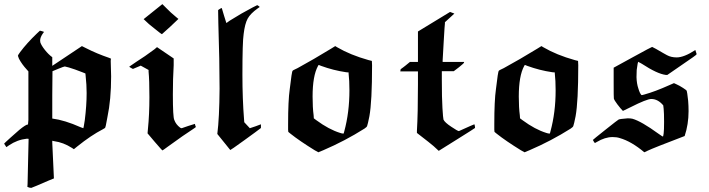

<svg xmlns="http://www.w3.org/2000/svg" viewBox="-21 -706 3447 933"><path d="M131 207Q122 207 112 202L113 188Q113 182 115.5 77Q118 -28 118 -31Q118 -32 109 -32Q63 -27 23 0L10 9L-1 -8Q0 -10 30.5 -37.5Q61 -65 73 -75Q105 -101 114 -101H115L117 -123Q117 -141 117 -230V-359L110 -367Q85 -394 71 -421Q66 -433 66 -435Q66 -438 77 -453Q109 -496 158 -543L173 -557Q174 -557 183 -554.5Q192 -552 193 -551Q191 -548 187 -543Q174 -524 174 -509Q174 -503 175 -500Q180 -485 197 -463.5Q214 -442 233 -428V-386L377 -482L399 -471Q450 -445 509 -425Q519 -421 519 -420L518 -419Q518 -418 517.5 -415.5Q517 -413 517 -410Q517 -400 518 -373Q519 -346 519 -335Q519 -222 501 -137Q492 -84 489 -84L479 -78Q421 -48 354 6L338 19L329 13Q287 -14 242 -20L233 -22V-12L241 161L214 172Q187 184 159.5 195.5Q132 207 131 207ZM314 -378Q297 -383 294 -383Q290 -383 263 -372L234 -360L233 -245V-130Q294 -122 370 -88Q382 -83 384 -83Q385 -83 391 -122Q400 -194 400 -254Q400 -294 395 -339L394 -349L379 -355Q341 -370 314 -378Z M677 -613 768 -686 788 -666Q807 -646 835 -623L846 -614Q846 -613 806.5 -576.5Q767 -540 766 -540Q763 -540 730 -567Q702 -588 677 -613ZM862 -83Q863 -83 894 -94L926 -104Q929 -91 931 -89Q931 -88 916 -78Q878 -54 794 7Q770 25 768 25Q767 25 731.5 -16Q696 -57 696 -58Q696 -59 698 -81Q705 -150 705 -234Q705 -318 701 -358V-366L663 -387L644 -379L625 -371Q624 -371 615.5 -376Q607 -381 607 -382L642 -406Q682 -431 729 -466L742 -477L823 -422V-389Q819 -324 819 -247Q819 -137 826 -123Q834 -101 854 -86Q858 -83 862 -83Z M1035 -55Q1045 -133 1046 -275Q1046 -409 1040 -593Q1039 -618 1039 -650V-657L1043 -660Q1048 -663 1052 -665.5Q1056 -668 1057 -666L1068 -629L1079 -594L1096 -606Q1153 -642 1207 -670L1229 -681Q1230 -681 1235.5 -677Q1241 -673 1241 -672Q1236 -668 1231 -665Q1196 -640 1182.5 -615.5Q1169 -591 1163 -541Q1157 -502 1157 -343Q1157 -226 1165 -125L1166 -112L1179 -98L1193 -83Q1206 -87 1220 -92L1247 -102V-84Q1232 -72 1165.5 -24Q1099 24 1098 23Z M1587 -469 1608 -482 1618 -476Q1681 -439 1770 -414L1786 -410L1787 -389Q1787 -212 1774 -141Q1766 -101 1763 -94Q1762 -89 1750 -81Q1655 -21 1550 24L1526 34L1508 24Q1435 -21 1391 -56L1380 -65L1379 -76V-102Q1379 -218 1387 -273Q1397 -360 1401 -362Q1401 -364 1425 -375Q1502 -417 1587 -469ZM1539 -386Q1537 -387 1534 -388Q1530 -390 1529 -390H1528Q1526 -390 1524 -385Q1498 -337 1498 -237Q1498 -183 1503 -146L1504 -131L1516 -122Q1577 -77 1632 -60Q1641 -57 1646 -57H1649L1652 -68Q1677 -160 1677 -267Q1677 -315 1673 -349V-354L1661 -355Q1599 -364 1539 -386Z M2209 -69Q2282 -102 2284 -102Q2285 -102 2286.5 -93.5Q2288 -85 2287 -84Q2287 -83 2199 -28L2111 27Q2095 13 2086 4Q2075 -6 2005 -60V-71Q2010 -154 2010 -297V-359H1924L1925 -363Q1925 -365 1925 -367L1926 -369L1929 -372Q1932 -374 1938 -378.5Q1944 -383 1949 -387L1971 -405H2010V-553L2166 -648Q2185 -641 2187 -640L2141 -598V-592Q2140 -589 2135 -501.5Q2130 -414 2130 -413V-405H2234V-402Q2234 -399 2209 -379L2184 -360H2126V-319Q2126 -228 2129 -181Q2132 -132 2134 -125Q2140 -111 2172 -90Q2203 -69 2209 -69Z M2589 -469 2610 -482 2620 -476Q2683 -439 2772 -414L2788 -410L2789 -389Q2789 -212 2776 -141Q2768 -101 2765 -94Q2764 -89 2752 -81Q2657 -21 2552 24L2528 34L2510 24Q2437 -21 2393 -56L2382 -65L2381 -76V-102Q2381 -218 2389 -273Q2399 -360 2403 -362Q2403 -364 2427 -375Q2504 -417 2589 -469ZM2541 -386Q2539 -387 2536 -388Q2532 -390 2531 -390H2530Q2528 -390 2526 -385Q2500 -337 2500 -237Q2500 -183 2505 -146L2506 -131L2518 -122Q2579 -77 2634 -60Q2643 -57 2648 -57H2651L2654 -68Q2679 -160 2679 -267Q2679 -315 2675 -349V-354L2663 -355Q2601 -364 2541 -386Z M3267 -427Q3303 -427 3358 -463L3361 -453Q3364 -446 3364 -442Q3364 -439 3293 -391L3222 -342H3214Q3173 -347 3098 -396Q3094 -398 3090 -400.5Q3086 -403 3083 -404L3081 -406Q3078 -406 3073 -366Q3072 -356 3072 -331Q3073 -299 3081 -276Q3088 -252 3096 -244Q3098 -243 3111 -247Q3162 -261 3231 -292L3254 -302L3265 -297Q3281 -290 3298.5 -278.5Q3316 -267 3316 -265Q3318 -261 3323 -216Q3325 -192 3325 -166Q3325 -102 3306 -45Q3154 13 3127 26L3110 34Q3047 -19 2991 -35Q2976 -40 2956 -40Q2919 -40 2879 -16L2870 -11Q2869 -11 2864.5 -18Q2860 -25 2860 -26Q2860 -27 2921 -75.5Q2982 -124 2985 -125Q2990 -128 3029 -131Q3043 -131 3052 -129Q3095 -117 3179 -56Q3201 -40 3201 -43Q3202 -44 3204 -58Q3206 -73 3206 -114Q3206 -157 3204 -177L3202 -194Q3176 -225 3144 -225Q3122 -225 3043 -185L3006 -167Q2994 -179 2979 -199Q2964 -219 2962 -227Q2961 -230 2961 -304V-377L3054 -428Q3147 -479 3148 -478Q3149 -478 3166.5 -468.5Q3184 -459 3202 -448L3220 -438Q3240 -427 3267 -427Z"/></svg>

Font: MathJax_Fraktur
Style: Bold
Weight: 700
Version: Version 1.1